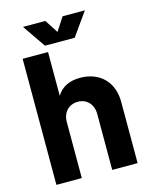

<svg xmlns="http://www.w3.org/2000/svg" viewBox="-127 -948 818 1030"><g transform="rotate(-15 282.0 -432.5)"><path d="M355 -737 446 -865H322L274 -791L226 -865H102L190 -737ZM326 -522C268 -522 224 -501 197 -457V-700H56V0H197V-311C197 -365 232 -401 282 -401C332 -401 366 -364 366 -311V0H507V-340C507 -454 433 -522 326 -522Z"/></g></svg>

Font: Arthouse Owned
Style: Bold
Weight: 700
Designer: Jeremy Tribby
Foundry: Tribby Type
Version: Version 1.000;PS 001.000;hotconv 1.0.88;makeotf.lib2.5.64775